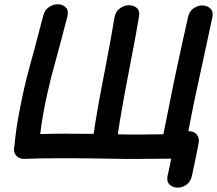

<svg xmlns="http://www.w3.org/2000/svg" viewBox="-20 -739 1015 898"><path d="M764 82Q758 109 772.5 123.5Q787 138 809.5 138.5Q832 139 852 125Q872 111 878 82Q897 -7 909 -69Q914 -93 900.5 -109.5Q887 -126 863 -125H861Q876 -205 894.5 -293.5Q913 -382 938 -494Q962 -605 973 -657Q979 -684 964.5 -698.5Q950 -713 927.5 -713.5Q905 -714 885 -700Q865 -686 859 -657Q849 -613 835 -549Q821 -485 806 -415.5Q791 -346 779 -284Q760 -193 744 -111Q604 -109 568 -110L531 -111Q546 -215 583 -406Q620 -597 630 -661Q635 -688 620 -701.5Q605 -715 582 -714.5Q559 -714 539.5 -699Q520 -684 515 -655Q505 -590 469 -402Q432 -214 418 -113Q271 -115 168 -112Q173 -154 181.5 -202.5Q190 -251 200.5 -298Q211 -345 221 -384Q236 -442 260 -528Q280 -606 295 -661Q302 -689 288.5 -703.5Q275 -718 253 -719Q231 -720 210 -706.5Q189 -693 182 -665Q166 -605 146 -528Q129 -465 116 -417.5Q103 -370 92.5 -323.5Q82 -277 71 -219Q54 -132 48 -60L46 -50Q42 -27 56 -11Q70 5 95 4Q237 -2 542 4Q590 5 667 4Q748 3 781 3L778 16L773 42L764 82Z"/></svg>

Font: Balsamiq Sans
Style: Bold Italic
Weight: 700
Italic angle: -12°
Designer: Michael Angeles
Foundry: Balsamiq SRL
Version: Version 1.020; ttfautohint (v1.8.4.7-5d5b);gftools[0.9.26]